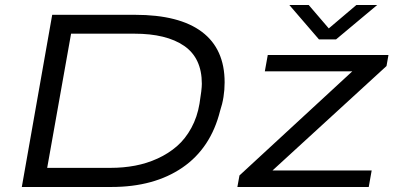

<svg xmlns="http://www.w3.org/2000/svg" viewBox="-20 -745 1571 765"><path d="M1482.9 -725.1 1318.8 -587.9H1251L1132.8 -725.1H1210L1290 -631.8L1399.9 -725.1ZM66.9 0 188 -686H518.1Q694.3 -686 784.7 -617.9Q875 -549.8 875 -417Q875 -356.9 856.9 -303.2Q819.8 -154.8 707 -77.4Q594.2 0 423.8 0ZM168 -76.2H420.9Q471.7 -76.2 518.3 -85Q564.9 -93.8 608.2 -113.5Q651.4 -133.3 685.1 -162.6Q718.8 -191.9 742.4 -235.4Q766.1 -278.8 774.9 -332Q784.2 -389.2 784.2 -411.1Q784.2 -513.7 713.6 -562.3Q643.1 -610.8 515.1 -610.8H263.2ZM925.8 0 934.1 -45.9 1383.8 -460.9H1035.2L1046.9 -525.9H1527.8L1520 -481.9L1065.9 -65.9H1460.9L1449.2 0Z"/></svg>

Font: Archivo Expanded Light
Style: Italic
Weight: 300
Width: 7
Italic angle: -10°
Designer: Hector Gatti
Foundry: Omnibus-Type
Version: Version 2.001